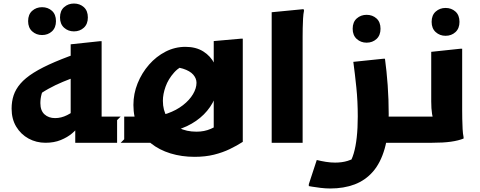

<svg xmlns="http://www.w3.org/2000/svg" viewBox="-20 -812 2728 1092"><path d="M432.5 -206.1Q395.3 -173.9 361.6 -157.1Q327.8 -140.3 293.6 -140.3Q256.6 -140.3 233.1 -161.6Q209.6 -182.9 209.6 -225.2Q209.6 -251.2 216.5 -276.6Q223.4 -301.9 237.4 -322.9L175.4 -253.7Q214.5 -284.2 255.1 -306.7Q295.7 -329.3 338.5 -346.9Q381.2 -364.5 425.4 -380.1L465.7 -524.7Q364.5 -490.5 292.1 -459.6Q219.6 -428.6 171.7 -398.5Q123.7 -368.3 96.4 -336.5Q69.1 -304.7 57.5 -269.8Q46 -234.9 46 -194.3Q46 -135.1 72.3 -91.5Q98.7 -47.8 142.5 -23.9Q186.4 0 238.8 0Q287.7 0 325.7 -15.6Q363.6 -31.1 389.4 -53Q415.2 -74.8 427 -93.1ZM666.4 0 686.4 -20V-148.7H486.4L558 -77.1V-577.6H547.2L382 -560V-97.4L408 -138.1V0ZM400.5 -633.5Q367.7 -633.5 344.5 -654.4Q321.3 -675.4 321.3 -712.7Q321.3 -750.7 344.5 -771.3Q367.7 -791.9 400.5 -791.9Q434 -791.9 456.9 -771.3Q479.7 -750.7 479.7 -712.7Q479.7 -675.4 456.9 -654.4Q434 -633.5 400.5 -633.5ZM219.1 -612.7Q186.3 -612.7 163.1 -633.6Q139.9 -654.6 139.9 -691.9Q139.9 -729.9 163.1 -750.5Q186.3 -771.1 219.1 -771.1Q252.6 -771.1 275.5 -750.5Q298.3 -729.9 298.3 -691.9Q298.3 -654.6 275.5 -633.6Q252.6 -612.7 219.1 -612.7Z M646 0V-128.7L666 -148.7H819.4Q881.7 -148.7 932.7 -166.8Q983.7 -184.9 1020.8 -213.9Q1057.9 -242.8 1077.7 -276.5Q1097.6 -310.1 1097.6 -341.2Q1097.6 -365.9 1079.1 -387.3Q1060.6 -408.6 1020.4 -421.5Q980.3 -434.4 914.7 -432L1055.2 -453.5Q1002.6 -435.9 969.9 -399.1Q937.1 -362.2 921.8 -319.5Q906.4 -276.7 906.4 -238.4Q906.4 -185.3 930.2 -146Q954 -106.7 997.2 -84.9Q1040.4 -63.1 1097.6 -63.1Q1142.4 -63.1 1178.5 -79Q1214.5 -94.8 1247.1 -117.4L1195.6 -12.8V-578.4L1350 -592H1360.8V-5.2Q1327.7 16.2 1287.1 35.8Q1246.5 55.4 1197.2 67.7Q1147.8 80 1086.4 80Q1013.2 80 949.7 60.5Q886.1 41 838.9 3.4Q791.7 -34.1 765.2 -89.2Q738.8 -144.3 738.8 -215.2Q738.8 -278.9 762.6 -338Q786.4 -397 827.4 -444Q868.4 -490.9 921.7 -518.3Q975 -545.6 1034.7 -545.6Q1094.4 -545.6 1136.2 -519.4Q1178 -493.2 1200 -449.2Q1221.9 -405.2 1221.9 -351.4Q1221.9 -299.7 1200.6 -250.5Q1179.2 -201.2 1139.2 -161.2Q1099.2 -121.2 1043.1 -94.5Q987 -67.8 917.2 -60.2L873.8 0Z M1525.2 -742.4 1706.4 -760 1709.2 -752Q1705.2 -734 1703.7 -707Q1702.2 -680 1701.7 -652Q1701.2 -624 1701.2 -604V0H1525.2Z M2164.1 0V-148.7H2327.4V-20L2307.4 0ZM1781.6 98Q1807.6 104.4 1833.9 108.6Q1860.1 112.8 1886 112.8Q1925.6 112.8 1957.1 103Q1988.6 93.2 2004.3 82.9L1962.8 123.7Q1980.4 99 1991.7 60.6Q2003.1 22.3 2008.9 -30.4Q2014.8 -83.1 2014.8 -149.6Q2014.8 -236.2 2006.8 -313.6Q1998.9 -391 1989.5 -460.2L2158.7 -477.8H2169.5Q2178.9 -409.6 2184.9 -328Q2190.8 -246.3 2190.8 -162Q2190.8 -46.5 2167.7 33.9Q2144.6 114.2 2101.3 164Q2057.9 213.8 1996.7 236.9Q1935.4 260 1858.4 260Q1832.4 260 1803.9 256.6Q1775.4 253.2 1755.9 249.8Q1736.4 246.4 1736.4 246.4V235.6ZM2065 -569.3Q2032.2 -569.3 2009 -590.3Q1985.8 -611.2 1985.8 -648.5Q1985.8 -686.5 2009 -707.1Q2032.2 -727.7 2065 -727.7Q2098.5 -727.7 2121.4 -707.1Q2144.2 -686.5 2144.2 -648.5Q2144.2 -611.2 2121.4 -590.3Q2098.5 -569.3 2065 -569.3Z M2307 0V-128.7L2327 -148.7H2512.2L2453.7 -122.1Q2442 -134 2437.3 -164.1Q2432.6 -194.1 2432.6 -235.6V-517.2L2597.8 -534.8H2608.6V-186Q2608.6 -166 2609.1 -136.5Q2609.6 -107 2611.1 -78.5Q2612.6 -50 2616.6 -32V-24Q2586.6 -12 2543.9 -6Q2501.2 0 2438.2 0ZM2514.1 -608.4Q2481.3 -608.4 2458.1 -629.4Q2434.9 -650.3 2434.9 -687.6Q2434.9 -725.6 2458.1 -746.2Q2481.3 -766.8 2514.1 -766.8Q2547.6 -766.8 2570.5 -746.2Q2593.3 -725.6 2593.3 -687.6Q2593.3 -650.3 2570.5 -629.4Q2547.6 -608.4 2514.1 -608.4Z"/></svg>

Font: Kufam
Style: Regular
Weight: 400
Designer: Wael Morcos, Artur Schmal
Foundry: Original Type
Version: Version 1.301; ttfautohint (v1.8.3)